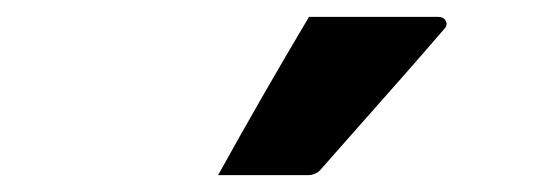

<svg xmlns="http://www.w3.org/2000/svg" viewBox="-20 -829 640 228"><path d="M347 -809H500Q507 -809 509.5 -804Q512 -799 507 -794Q482 -765 460 -740Q438 -715 414.5 -688.5Q391 -662 362 -629Q356 -621 345 -621H239Q265 -668 292 -715Q319 -762 347 -809Z"/></svg>

Font: Recursive Sn Lnr St
Style: Bold
Weight: 700
Version: Version 1.079;hotconv 1.0.112;makeotfexe 2.5.65598; ttfautoh